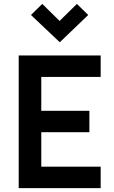

<svg xmlns="http://www.w3.org/2000/svg" viewBox="-20 -966 587 986"><path d="M162 -287V-397H439V-287ZM159 -571 192 -613V-79L154 -110H497V0H76V-681H497V-571ZM287 -749 139 -889 197 -946 318 -827H254L375 -946L433 -889Z"/></svg>

Font: Gabarito Medium
Style: Regular
Weight: 500
Designer: Leandro Assis / Alvaro Franca / Felipe Casaprima
Foundry: Naipe Foundry
Version: Version 1.000